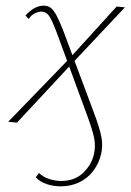

<svg xmlns="http://www.w3.org/2000/svg" viewBox="-20 -432 461 678"><path d="M194 226Q168 226 144.5 218Q121 210 106 194L118 179Q132 193 153.5 200Q175 207 196 207Q244 207 274 178Q304 149 312 111Q318 84 312.5 56Q307 28 289 -21L181 -315Q163 -363 152.5 -377Q142 -391 127 -391Q116 -391 104 -385.5Q92 -380 81 -365L70 -377Q86 -395 102 -403.5Q118 -412 134 -412Q149 -412 159 -404.5Q169 -397 179.5 -377.5Q190 -358 204 -322L312 -33Q332 20 338 51.5Q344 83 337 112Q329 146 309 172Q289 198 259.5 212Q230 226 194 226ZM40 1 9 -2 220 -220 229 -202ZM232 -205 222 -222 392 -409 421 -406Z"/></svg>

Font: Ysabeau Office Thin
Style: Italic
Weight: 250
Italic angle: -12°
Designer: Christian Thalmann (Catharsis Fonts)
Version: Version 2.001;gftools[0.9.30]; featfreeze: tnum,lnum,ss02